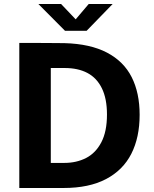

<svg xmlns="http://www.w3.org/2000/svg" viewBox="-20 -937 770 957"><path d="M92 -723Q135.4 -722.9 200.9 -722.8Q266.5 -722.8 301.2 -722Q429.9 -718.5 513.2 -674.8Q596.6 -631.1 636.3 -552.6Q676 -474 676 -364.8Q676 -251.9 634.5 -170.3Q593 -88.8 508.4 -44.4Q423.9 0 297 0H76.2V-723ZM233.2 -125H300.8Q361.1 -125 408.9 -149.4Q456.8 -173.9 485 -227.6Q513.2 -281.4 513.2 -366Q513.2 -445.1 487.8 -496.9Q462.4 -548.8 415.6 -573.4Q368.9 -598 302.2 -598H233.2ZM541.5 -917.1 411.8 -783.5H304L171.2 -917.1H284.5L357.2 -840.6L422.2 -917.1Z"/></svg>

Font: Public Sans VF
Style: Regular
Weight: 400
Designer: Pablo Impallari, Rodrigo Fuenzalida (Modified by Dan O. Williams and USWDS)
Version: Version 1.003